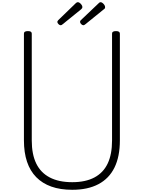

<svg xmlns="http://www.w3.org/2000/svg" viewBox="-20 -1702 1304 1741"><path d="M635 19Q527 19 445.5 -10Q364 -39 308.5 -95.5Q253 -152 225 -235.5Q197 -319 197 -429V-1397Q197 -1409 206 -1414.5Q215 -1420 233 -1420Q251 -1420 259.5 -1414.5Q268 -1409 268 -1397V-428Q268 -303 308.5 -219.5Q349 -136 431 -93Q513 -50 635 -50Q756 -50 836.5 -93Q917 -136 956.5 -219.5Q996 -303 996 -428V-1397Q996 -1409 1005 -1414.5Q1014 -1420 1032 -1420Q1067 -1420 1067 -1397V-429Q1067 -282 1018 -182.5Q969 -83 872.5 -32Q776 19 635 19ZM531 -1473Q520 -1473 510 -1483.5Q500 -1494 500 -1503Q500 -1506 501.5 -1510Q503 -1514 508 -1519L666 -1672Q671 -1676 675 -1679Q679 -1682 687 -1682Q695 -1682 704.5 -1674.5Q714 -1667 720.5 -1657Q727 -1647 727 -1638Q727 -1632 725 -1628.5Q723 -1625 716 -1618L548 -1482Q543 -1478 539 -1475.5Q535 -1473 531 -1473ZM737 -1473Q726 -1473 716 -1483.5Q706 -1494 706 -1503Q706 -1506 707 -1510Q708 -1514 713 -1519L874 -1672Q878 -1676 882 -1679Q886 -1682 893 -1682Q901 -1682 910.5 -1674.5Q920 -1667 926.5 -1657Q933 -1647 933 -1638Q933 -1632 932 -1628.5Q931 -1625 922 -1618L754 -1482Q748 -1478 744.5 -1475.5Q741 -1473 737 -1473Z"/></svg>

Font: Playwrite BE WAL Light
Style: Regular
Weight: 300
Version: Version 1.002